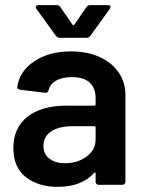

<svg xmlns="http://www.w3.org/2000/svg" viewBox="-20 -719 562 747"><path d="M257 -519Q320 -519 368 -497Q416 -475 442 -436.5Q468 -398 468 -349V-12Q468 -7 464.5 -3.5Q461 0 456 0H364Q359 0 355.5 -3.5Q352 -7 352 -12V-44Q352 -47 351 -47.5Q350 -48 349 -48Q348 -48 346 -46Q297 8 204 8Q129 8 80.5 -30Q32 -68 32 -143Q32 -221 86.5 -264.5Q141 -308 240 -308H347Q352 -308 352 -313V-337Q352 -376 329 -397.5Q306 -419 260 -419Q222 -419 198.5 -405.5Q175 -392 169 -368Q166 -358 158 -358Q157 -358 155 -358L58 -370Q53 -371 50 -373Q47 -375 47 -378Q47 -379 47 -380Q55 -441 112.5 -480Q170 -519 257 -519ZM233 -84Q282 -84 317 -110Q352 -136 352 -176V-223Q352 -228 347 -228H263Q210 -228 179.5 -208Q149 -188 149 -151Q149 -119 172.5 -101.5Q196 -84 233 -84ZM122 -684Q119 -689 119 -691Q119 -699 130 -699H201Q210 -699 215 -691L262 -623Q264 -621 266 -621Q268 -621 269 -623L316 -691Q321 -699 330 -699H400Q410 -699 410 -692Q410 -689 407 -684L331 -579Q326 -572 317 -572H212Q203 -572 198 -579Z"/></svg>

Font: LinhAnh SemBd
Style: Regular
Weight: 600
Monospace: yes
Designer: Jeremy Tribby
Foundry: Tribby Type
Version: Version 1.408